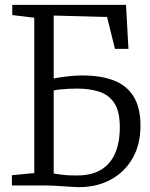

<svg xmlns="http://www.w3.org/2000/svg" viewBox="-20 -763 616 790"><path d="M304.5 7Q296 7 278.8 6Q261.5 5 240.2 3.5Q219 2 198.8 1Q178.5 0 164 0H29V-42L121 -51V-690L30.5 -701V-743H498.5L508.5 -562H453L420.5 -693L201 -699V-440Q209.5 -442 222.5 -444Q235.5 -446 251.8 -448Q268 -450 285 -451.2Q302 -452.5 318.5 -452.5Q395.5 -452.5 448.8 -431.8Q502 -411 530 -365.5Q558 -320 558 -245.5Q558 -168 525.2 -111.2Q492.5 -54.5 435.5 -23.8Q378.5 7 304.5 7ZM297 -41Q357.5 -41 396.2 -64.8Q435 -88.5 454 -133Q473 -177.5 473 -239.5Q473 -303.5 451 -337.8Q429 -372 389.5 -385.2Q350 -398.5 297.5 -398.5Q279 -398.5 260.2 -397.5Q241.5 -396.5 225.8 -394.8Q210 -393 201 -391V-49Q214 -47 226.2 -45.2Q238.5 -43.5 255 -42.2Q271.5 -41 297 -41Z"/></svg>

Font: Merriweather 24pt SemiCondensed Light
Style: Regular
Weight: 300
Width: 4
Designer: Eben Sorkin
Foundry: Eben Sorkin
Version: Version 2.100